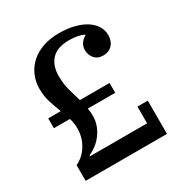

<svg xmlns="http://www.w3.org/2000/svg" viewBox="-165 -837 921 965"><g transform="rotate(-30 295.0 -355.0)"><path d="M56 -91Q99 -111 125.5 -154Q152 -197 152 -249Q152 -265 149.5 -280Q147 -295 143 -309H50V-366H123Q109 -401 97.5 -437.5Q86 -474 86 -516Q86 -559 102.5 -595Q119 -631 148 -656.5Q177 -682 218 -696Q259 -710 309 -710Q358 -710 397.5 -700Q437 -690 464.5 -672Q492 -654 506.5 -630Q521 -606 521 -578Q521 -543 501 -522Q481 -501 449 -501Q416 -501 398.5 -522Q381 -543 381 -571Q381 -592 392 -608Q403 -624 421 -634V-638Q407 -645 385.5 -649.5Q364 -654 338 -654Q267 -654 234.5 -618.5Q202 -583 202 -525Q202 -477 212.5 -439.5Q223 -402 234 -366H406V-309H247Q249 -298 250 -287Q251 -276 251 -265Q251 -235 241 -209Q231 -183 215 -162Q199 -141 178.5 -125.5Q158 -110 137 -101V-96H468V-193H528V0H56Z"/></g></svg>

Font: IBM Plex Serif Medm
Style: Regular
Weight: 500
Designer: Mike Abbink, Paul van der Laan, Pieter van Rosmalen
Foundry: Bold Monday
Version: Version 3.001